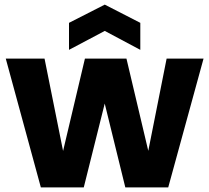

<svg xmlns="http://www.w3.org/2000/svg" viewBox="-20 -812 905 832"><path d="M5 -558H173L274 -55H229L348 -558H528L647 -55H602L702 -558H862L709 0H523L413 -448H455L343 0H157ZM588 -596 434 -678 279 -596V-713L434 -792L588 -713Z"/></svg>

Font: Parkinsans
Style: Bold
Weight: 700
Designer: Red Stone, Indian Type Foundry
Foundry: Indian Type Foundry
Version: Version 1.000